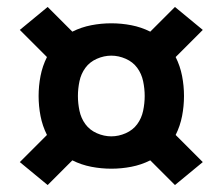

<svg xmlns="http://www.w3.org/2000/svg" viewBox="-20 -616 640 552"><path d="M483 -84 412 -155Q386 -142 357.5 -136.5Q329 -131 300 -131Q271 -131 242.5 -136.5Q214 -142 188 -155L117 -84L37 -150L115 -228Q102 -254 96.5 -282.5Q91 -311 91 -340Q91 -369 96.5 -397.5Q102 -426 115 -452L37 -530L117 -596L188 -525Q214 -538 242.5 -543.5Q271 -549 300 -549Q329 -549 357.5 -543.5Q386 -538 412 -525L483 -596L563 -530L485 -452Q498 -426 503.5 -397.5Q509 -369 509 -340Q509 -311 503.5 -282.5Q498 -254 485 -228L563 -150ZM300 -224Q321 -224 341.5 -233Q362 -242 374.5 -259Q387 -276 391.5 -297.5Q396 -319 396 -340Q396 -361 391.5 -382.5Q387 -404 374.5 -421Q362 -438 341.5 -447Q321 -456 300 -456Q279 -456 258.5 -447Q238 -438 225.5 -421Q213 -404 208.5 -382.5Q204 -361 204 -340Q204 -319 208.5 -297.5Q213 -276 225.5 -259Q238 -242 258.5 -233Q279 -224 300 -224Z"/></svg>

Font: Iosevka Aile Heavy
Style: Regular
Weight: 900
Designer: Belleve Invis
Foundry: Belleve Invis
Version: Version 31.1.0; ttfautohint (v1.8.4)